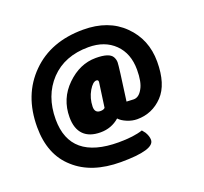

<svg xmlns="http://www.w3.org/2000/svg" viewBox="-129 -823 1126 1062"><g transform="rotate(-20 433.5 -292.0)"><path d="M607 29Q607 88 409 88Q237 88 139 -1Q39 -89 39 -252Q39 -441 156 -557Q271 -672 462 -672Q610 -672 698 -585Q787 -498 787 -366Q787 -233 726 -169Q664 -104 575 -104Q546 -104 516 -116.5Q486 -129 471 -146Q424 -105 360 -105Q295 -105 261 -139Q226 -174 226 -242Q226 -351 303 -426Q380 -501 474 -501Q553 -501 571 -470Q580 -454 580 -437Q580 -415 552 -216L594 -214Q625 -214 646 -253Q667 -289 667 -362Q667 -458 609.5 -514.5Q552 -571 456 -571Q316 -571 233 -484Q150 -396 150 -257Q150 -19 435 -19Q523 -19 577 -37Q578 -36 592 -18Q607 7 607 29ZM435 -383Q414 -383 391 -344Q367 -303 366 -253Q366 -216 399 -216Q418 -216 426 -225L446 -368Q448 -383 435 -383Z"/></g></svg>

Font: FC Lilita One
Style: Regular
Weight: 400
Designer: Juan Montoreano
Foundry: Juan Montoreano
Version: Version 1.002